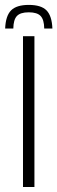

<svg xmlns="http://www.w3.org/2000/svg" viewBox="-34 -744 228 764"><path d="M80.5 -724.5Q129.5 -724.5 151 -702.8Q172.5 -681 174.5 -630.5H142Q141.5 -665.5 127.8 -680.2Q114 -695 80.5 -695Q47 -695 33.2 -680.2Q19.5 -665.5 19 -630.5H-13.5Q-11.5 -681 10.2 -702.8Q32 -724.5 80.5 -724.5ZM57.5 0V-600H103V0Z"/></svg>

Font: Big Shoulders Stencil Display Thin Light
Style: Regular
Weight: 300
Version: Version 2.001